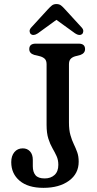

<svg xmlns="http://www.w3.org/2000/svg" viewBox="-20 -914 480 948"><path d="M368.5 -115.5Q368.5 -56.5 320.5 -21.5Q272.5 13.5 194.5 13.5Q118.5 13.5 77 -21.5Q35.5 -56.5 35.5 -113.5Q35.5 -144 51 -162.8Q66.5 -181.5 92.5 -181.5Q114.5 -181.5 128.2 -166.5Q142 -151.5 142 -124.5V-93Q142 -65 155.2 -49Q168.5 -33 200.5 -33Q230.5 -33 249.2 -50Q268 -67 268 -100Q268 -124.5 259.2 -143.5Q250.5 -162.5 239 -182.2Q227.5 -202 218.8 -229.2Q210 -256.5 210 -297.5V-596.5Q210 -614 201.8 -622.8Q193.5 -631.5 178 -636L149 -643Q124.5 -650.5 124.5 -671.5Q124.5 -698.5 156.5 -698.5H368.5Q400 -698.5 400 -671.5Q400 -651 376.5 -642.5L351 -636Q336 -631.5 328.2 -622.5Q320.5 -613.5 320.5 -596.5V-309.5Q320.5 -272 327.8 -246.8Q335 -221.5 344.5 -202Q354 -182.5 361.2 -162.5Q368.5 -142.5 368.5 -115.5ZM385.5 -746Q372 -735 350.5 -749.5L258.5 -816L167 -749.5Q145 -735 132 -746Q127 -750.5 126.2 -759.5Q125.5 -768.5 134 -778L216 -867.5Q227 -879.5 236 -886.8Q245 -894 258.5 -894Q272.5 -894 281.5 -887Q290.5 -880 301.5 -867.5L383.5 -778Q392 -768.5 391.2 -759.5Q390.5 -750.5 385.5 -746Z"/></svg>

Font: Fraunces 72pt S100
Style: Regular
Weight: 400
Version: Version 1.000; ttfautohint (v1.8.3)